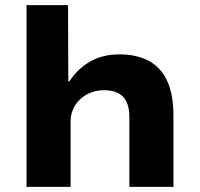

<svg xmlns="http://www.w3.org/2000/svg" viewBox="-20 -725 775 745"><path d="M83 0V-705H244L245 -410H250Q280 -457 328.5 -485.5Q377 -514 443 -514Q509 -514 556 -489.5Q603 -465 628 -412.5Q653 -360 653 -276V0H482V-271Q482 -307 471 -330Q460 -353 438 -364Q416 -375 384 -375Q347 -375 317.5 -359Q288 -343 271 -315.5Q254 -288 254 -255V0Z"/></svg>

Font: Nunito Sans 7pt SemiExpanded ExtraBold
Style: Regular
Weight: 800
Width: 6
Designer: Vernon Adams
Foundry: Vernon Adams
Version: Version 3.101;gftools[0.9.27]